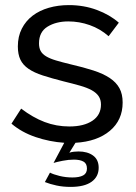

<svg xmlns="http://www.w3.org/2000/svg" viewBox="-20 -551 534 753"><path d="M176 126Q189 133 213.5 139Q238 145 264 145Q291 145 306 137Q321 129 321 110Q321 90 307 82.5Q293 75 270 75Q249 75 226 79.5Q203 84 190 88L232 9Q174 5 119.5 -13.5Q65 -32 25 -66L63 -125Q109 -90 155 -72.5Q201 -55 252 -55Q309 -55 342.5 -77.5Q376 -100 376 -141Q376 -160 367 -173.5Q358 -187 340 -197Q322 -207 294 -215Q266 -223 229 -232Q182 -244 148 -255Q114 -266 92 -281Q70 -296 60 -317Q50 -338 50 -369Q50 -408 65.5 -438.5Q81 -469 108 -489.5Q135 -510 171.5 -520.5Q208 -531 250 -531Q309 -531 360 -512Q411 -493 446 -462L406 -409Q373 -438 332 -452.5Q291 -467 248 -467Q200 -467 166.5 -446.5Q133 -426 133 -381Q133 -363 139.5 -351Q146 -339 161 -330Q176 -321 199.5 -314Q223 -307 256 -299Q308 -287 346.5 -274.5Q385 -262 410.5 -245Q436 -228 448.5 -205Q461 -182 461 -149Q461 -80 411 -38Q361 4 276 9L252 48Q260 45 270 44Q280 43 288 43Q323 43 345 59Q367 75 367 107Q367 142 339 162Q311 182 257 182Q227 182 201.5 176.5Q176 171 156 163Z"/></svg>

Font: Boldmen Medium
Style: Regular
Weight: 400
Designer: Matt McInerney, Pablo Impallari, Rodrigo Fuenzalida
Foundry: LIVING CONCEPT
Version: Version 1.000